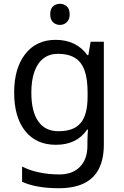

<svg xmlns="http://www.w3.org/2000/svg" viewBox="-20 -757 655 1017"><path d="M275 -546Q328 -546 370.5 -526Q413 -506 443 -465H448L460 -536H530V9Q530 85 504 136.5Q478 188 425 214Q372 240 290 240Q232 240 183.5 231.5Q135 223 97 206V125Q135 145 186 156Q237 167 295 167Q364 167 403.5 126.5Q443 86 443 16V-5Q443 -17 444 -39.5Q445 -62 446 -71H442Q414 -30 372.5 -10Q331 10 276 10Q172 10 113.5 -63Q55 -136 55 -267Q55 -395 113.5 -470.5Q172 -546 275 -546ZM287 -472Q242 -472 210.5 -448Q179 -424 162.5 -378Q146 -332 146 -266Q146 -167 182.5 -114.5Q219 -62 289 -62Q330 -62 359 -72.5Q388 -83 407 -105.5Q426 -128 435 -163Q444 -198 444 -246V-267Q444 -340 427.5 -385Q411 -430 376 -451Q341 -472 287 -472ZM298 -737Q318 -737 333.5 -723.5Q349 -710 349 -681Q349 -653 333.5 -639Q318 -625 298 -625Q276 -625 261 -639Q246 -653 246 -681Q246 -710 261 -723.5Q276 -737 298 -737Z"/></svg>

Font: telugu15
Style: Book
Weight: 400
Designer: Jelle Bosma - Monotype Design Team
Foundry: Monotype Imaging Inc.
Version: Version 2.003